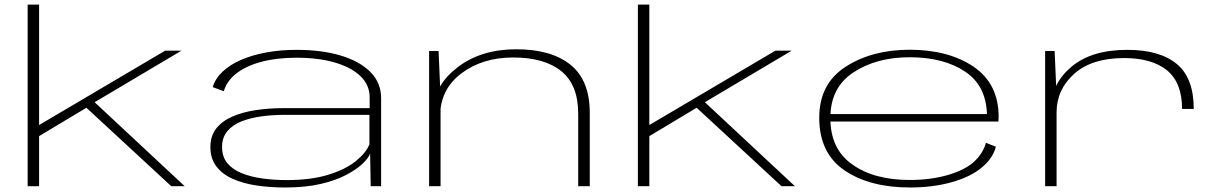

<svg xmlns="http://www.w3.org/2000/svg" viewBox="-20 -805 5289 830"><path d="M351 -341.5 720.5 0H778.5L386 -366ZM99.5 0H149V-216.5L356.5 -341L385.5 -361L764.5 -586H694L149 -264.5V-785H99.5Z M1212.5 5.5Q1301 5.5 1366 -9.8Q1431 -25 1475.8 -48.5Q1520.5 -72 1546.5 -96.5Q1572.5 -121 1580 -141L1582.5 0H1627.5V-381.5Q1627.5 -446.5 1582 -493Q1536.5 -539.5 1454.2 -564.5Q1372 -589.5 1261.5 -589.5Q1191.5 -589.5 1130.8 -578.2Q1070 -567 1022.2 -546.2Q974.5 -525.5 942.8 -495.8Q911 -466 899.5 -428.5L947.5 -410.5Q960.5 -455.5 1002.5 -488Q1044.5 -520.5 1110.5 -538Q1176.5 -555.5 1261.5 -555.5Q1356.5 -555.5 1427.5 -534.8Q1498.5 -514 1538.2 -475.8Q1578 -437.5 1578 -384V-337.5H1204.5Q1142.5 -337.5 1085.8 -329Q1029 -320.5 984.8 -301.2Q940.5 -282 915 -249.8Q889.5 -217.5 889.5 -169Q889.5 -119.5 915.2 -85.8Q941 -52 985.8 -32Q1030.5 -12 1088.5 -3.2Q1146.5 5.5 1212.5 5.5ZM1219 -26.5Q1164 -26.5 1114 -33.5Q1064 -40.5 1024.5 -56.5Q985 -72.5 962.5 -100Q940 -127.5 940 -170Q940 -211 963 -238.2Q986 -265.5 1024.5 -280.5Q1063 -295.5 1110.8 -302Q1158.5 -308.5 1208 -308.5H1577V-181Q1562 -144 1517.8 -108.2Q1473.5 -72.5 1399 -49.5Q1324.5 -26.5 1219 -26.5Z M1835 0H1884.5V-385.5L1876 -584.5H1835ZM2479.5 0H2529.5V-317Q2529.5 -458 2446.2 -525Q2363 -592 2212 -592Q2060 -592 1959 -514.8Q1858 -437.5 1858 -339L1882.5 -301.5Q1882.5 -418 1973.8 -487.2Q2065 -556.5 2198.5 -556.5Q2333 -556.5 2406.2 -497.5Q2479.5 -438.5 2479.5 -313.5Z M2989 -341.5 3358.5 0H3416.5L3024 -366ZM2737.5 0H2787V-216.5L2994.5 -341L3023.5 -361L3402.5 -586H3332L2787 -264.5V-785H2737.5Z M3913.5 5.5V-27Q3757.5 -27 3664 -94.5Q3569.5 -160.5 3569.5 -295Q3569.5 -426 3668.5 -491.5Q3768 -557.5 3912 -557.5Q4060.5 -557.5 4153.5 -494.5Q4242.5 -434.5 4246.5 -312H3560.5V-279.5H4296Q4297 -290 4297 -300Q4297 -442.5 4189 -516.5Q4080 -590 3912 -590Q3750.5 -590 3636.5 -517Q3521.5 -443.5 3521.5 -296Q3521.5 -142.5 3631.5 -68Q3740.5 5.5 3913.5 5.5ZM3913.5 -27V5.5Q4014.5 5.5 4096 -18Q4177.5 -41 4225.5 -82Q4273 -122 4285 -171L4242 -187.5Q4230 -143 4191 -106Q4150.5 -69.5 4076 -48Q4002 -27 3913.5 -27Z M5090 -334H5140.5Q5140.5 -468 5066.8 -528.8Q4993 -589.5 4853.5 -589.5Q4699 -589.5 4612.5 -517Q4526 -444.5 4526 -343.5L4547.5 -319Q4547.5 -418 4623.8 -486Q4700 -554 4839.5 -554Q4960 -554 5025 -500.8Q5090 -447.5 5090 -334ZM4498 0H4547.5V-393L4539 -584.5H4498Z"/></svg>

Font: Anybody ExtraExpanded ExtraLight
Style: Regular
Weight: 250
Width: 8
Version: Version 1.113;gftools[0.9.25]